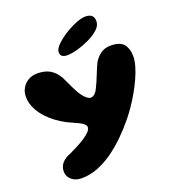

<svg xmlns="http://www.w3.org/2000/svg" viewBox="-152 -768 997 1098"><g transform="rotate(-20 346.5 -219.0)"><path d="M157.5 212.5Q119.6 212.5 96.2 192.1Q72.8 171.6 72.8 142.2Q72.8 111.8 91.4 90.5Q110 69.2 144.8 56.5Q167.1 45.9 192.2 33Q217.4 20.1 239.4 5.7Q261.5 -8.8 275.3 -23.1Q289.1 -37.5 289.1 -50.8Q289.1 -62.1 273.1 -74.7Q257 -87.2 215.8 -104.1Q183.4 -117.8 153.6 -136.3Q123.9 -154.9 98.8 -177.2Q73.6 -199.6 55 -225.1Q36.4 -250.5 25.9 -278Q15.5 -305.5 15.5 -334Q15.5 -363.1 29.2 -386.9Q42.9 -410.6 66.9 -424.4Q90.9 -438.2 121.8 -438.2Q166.2 -438.2 196.9 -421.1Q227.5 -404 250.2 -365.9Q269.4 -326.4 285.2 -292.3Q301.1 -258.2 318.9 -234.9Q329.6 -221.2 341.7 -212Q353.8 -202.8 363 -202.8Q377.1 -202.8 389.1 -214.6Q401.1 -226.5 407.5 -241.9Q422.8 -271.8 438.1 -311.2Q453.5 -350.8 469.2 -383Q485.9 -409.6 510.5 -426.9Q535.1 -444.2 570.4 -444.2Q627.2 -444.2 649.8 -416.5Q672.2 -388.8 672.2 -343.4Q672.2 -316 662.5 -282.6Q652.8 -249.2 636.2 -212.9Q619.8 -176.6 599.2 -140.9Q578.8 -105.2 556.6 -73.1Q534.5 -41 513.9 -15.8Q476.6 30 434.4 71.2Q392.2 112.5 346.8 144.4Q301.4 176.2 253.8 194.4Q206.1 212.5 157.5 212.5ZM318.8 -476.6Q301.8 -476.6 290.2 -484.2Q278.8 -491.8 278.8 -509.2Q278.8 -531 308.1 -558.2Q337.4 -585.4 378.8 -609.6Q408.5 -626.9 439.2 -638.3Q470 -649.8 492.2 -649.8Q516.2 -649.8 529.4 -638.6Q542.6 -627.5 542.6 -602.9Q542.6 -577.1 518.8 -555.1Q495 -533.1 457.9 -515Q423.2 -498.2 385.4 -487.4Q347.6 -476.6 318.8 -476.6Z"/></g></svg>

Font: Gluten Thin
Style: Regular
Weight: 100
Designer: Tyler Finck
Foundry: Etcetera Type Company
Version: Version 1.300